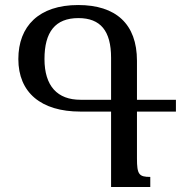

<svg xmlns="http://www.w3.org/2000/svg" viewBox="-20 -744 725 764"><path d="M422 0H578V-40C533 -40 525 -50 525 -113V-300H680V-347H525V-502C525 -649 441 -724 291 -724C135 -724 53 -640 53 -509C53 -376 143 -300 300 -300H422ZM300 -347C209 -347 157 -401 157 -509C157 -617 200 -672 292 -672C380 -672 422 -621 422 -514V-347Z"/></svg>

Font: Noto Serif Armenian SemiCondensed Medium
Style: Regular
Weight: 500
Width: 4
Designer: Monotype Design Team
Foundry: Monotype Imaging Inc.
Version: Version 2.008